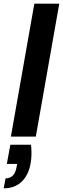

<svg xmlns="http://www.w3.org/2000/svg" viewBox="-36 -740 341 1040"><path d="M23 0 150 -720H285L158 0ZM-16 280 -6 226Q19 226 34 210.5Q49 195 54 163L57 148H1L20 44H132Q135 71 134.5 96Q134 121 130 144Q119 208 81.5 244Q44 280 -16 280Z"/></svg>

Font: DM Sans 11pt
Style: Bold Italic
Weight: 700
Italic angle: -10°
Version: Version 4.004;gftools[0.9.30]